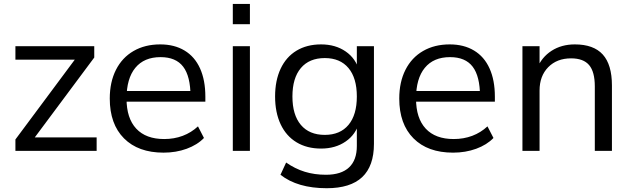

<svg xmlns="http://www.w3.org/2000/svg" viewBox="-20 -777 3256 989"><path d="M59.4 -58.6 384.8 -496 384.5 -469.7H59.4V-539.1H465.5V-480.7L139.3 -42.6L138.5 -69.3H477.8V0H59.4Z M545.4 -269.5Q545.4 -354.2 577.3 -417.3Q609.1 -480.3 668 -514.3Q726.8 -548.3 805.4 -548.3Q878.1 -548.3 930.6 -516.7Q983.2 -485.1 1010.5 -424.5Q1037.8 -363.9 1037.8 -279.3V-253.4H613.2V-308.1H979.7L961.4 -281.1Q961.1 -384.3 923.5 -433.5Q885.9 -482.7 807 -482.7Q722.3 -482.7 677.1 -427.7Q631.8 -372.7 631.8 -268.9Q631.8 -168 681.7 -114.4Q731.6 -60.8 825.9 -60.8Q877.1 -60.8 921.1 -77.3Q965.2 -93.9 999.8 -126.1L1030.6 -66.3Q996.5 -30.8 941.6 -10.7Q886.7 9.3 822.5 9.3Q692 9.3 618.7 -64.3Q545.4 -137.9 545.4 -269.5Z M1179.2 -756.6H1267.3V-652.3H1179.2ZM1179.2 -539.1H1267.3V0H1179.2Z M1424.7 123.3 1453.9 60.2Q1499.9 92.4 1550 107.8Q1600.1 123.2 1659.1 123.2Q1737.5 123.2 1777.8 85.5Q1818.1 47.9 1818.1 -25.1V-147.7H1830.3Q1813.4 -84.6 1760.6 -48.2Q1707.9 -11.7 1633.8 -11.7Q1561 -11.7 1507.5 -44Q1454 -76.3 1425.5 -137Q1397 -197.8 1397 -280Q1397 -362.3 1425.5 -423Q1454 -483.8 1507.5 -516.1Q1561 -548.3 1633.8 -548.3Q1707.9 -548.3 1760.6 -511.9Q1813.4 -475.5 1830.3 -411.7L1818.1 -412.8V-539.1H1906.2V-36.1Q1906.2 78.2 1845.6 135.4Q1784.9 192.5 1663.1 192.5Q1588 192.5 1528.3 175.2Q1468.5 157.8 1424.7 123.3ZM1818.1 -280Q1818.1 -374.9 1775.1 -426.4Q1732.1 -477.9 1653 -477.9Q1573.1 -477.9 1529.7 -426.4Q1486.3 -374.9 1486.3 -280Q1486.3 -185.2 1529.7 -133.7Q1573.1 -82.2 1653 -82.2Q1732.1 -82.2 1775.1 -133.7Q1818.1 -185.2 1818.1 -280Z M2036.6 -269.5Q2036.6 -354.2 2068.5 -417.3Q2100.3 -480.3 2159.2 -514.3Q2218 -548.3 2296.6 -548.3Q2369.3 -548.3 2421.8 -516.7Q2474.4 -485.1 2501.7 -424.5Q2529.1 -363.9 2529.1 -279.3V-253.4H2104.4V-308.1H2470.9L2452.6 -281.1Q2452.3 -384.3 2414.7 -433.5Q2377.1 -482.7 2298.2 -482.7Q2213.5 -482.7 2168.3 -427.7Q2123 -372.7 2123 -268.9Q2123 -168 2172.9 -114.4Q2222.8 -60.8 2317.1 -60.8Q2368.3 -60.8 2412.4 -77.3Q2456.4 -93.9 2491 -126.1L2521.9 -66.3Q2487.7 -30.8 2432.8 -10.7Q2377.9 9.3 2313.7 9.3Q2183.2 9.3 2109.9 -64.3Q2036.6 -137.9 2036.6 -269.5Z M2671.1 -539.1H2759.3V-424H2746.3Q2769.9 -482.3 2821.1 -515.3Q2872.3 -548.3 2940.8 -548.3Q3037.7 -548.3 3084.9 -496.2Q3132.1 -444 3132.1 -336.7V0H3043.9V-331.7Q3043.9 -407 3014.6 -441.7Q2985.2 -476.4 2921.6 -476.4Q2848.5 -476.4 2803.9 -430.9Q2759.3 -385.4 2759.3 -310.7V0H2671.1Z"/></svg>

Font: Min Sans VF VF
Style: Regular
Weight: 400
Designer: Jinseong-Kim, NotoSansCJK, Nunito
Foundry: Jinseong-Kim
Version: Version 1.420;Glyphs 3.1.2 (3151)